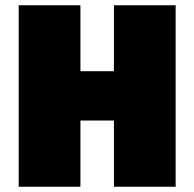

<svg xmlns="http://www.w3.org/2000/svg" viewBox="-20 -708 737 728"><path d="M51 0V-688H285V-438H412V-688H646V0H412V-251H285V0Z"/></svg>

Font: Saira Thin Black
Style: Regular
Weight: 900
Version: Version 1.101